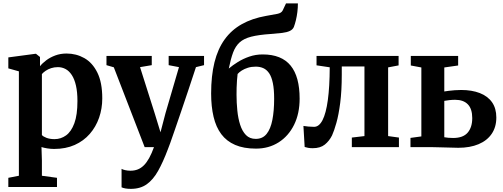

<svg xmlns="http://www.w3.org/2000/svg" viewBox="-20 -892 3050 1164"><path d="M30.5 241.5V186L94.5 173.5V-459.5L30.5 -477.5V-544L195.5 -566H198L222.5 -546.5V-490.5Q236.5 -508.5 260 -526.2Q283.5 -544 315 -555.8Q346.5 -567.5 383.5 -567.5Q442 -567.5 491.2 -539.8Q540.5 -512 570.2 -452Q600 -392 600 -295.5Q600 -234 580.8 -178.5Q561.5 -123 524.2 -80.2Q487 -37.5 432.8 -13.2Q378.5 11 308 11Q287.5 11 266 7.5Q244.5 4 231.5 -0.5L234 81V173.5L325.5 186V241.5ZM310.5 -48.5Q349 -48.5 380.5 -71.2Q412 -94 430.8 -144.8Q449.5 -195.5 449.5 -279.5Q449.5 -334 440.5 -373.2Q431.5 -412.5 415.2 -437.2Q399 -462 377.5 -473.5Q356 -485 331 -485Q309 -485 290 -478.8Q271 -472.5 256.8 -462.8Q242.5 -453 234 -443V-73.5Q241.5 -64 262.2 -56.2Q283 -48.5 310.5 -48.5Z M773 253Q755 253 740.5 250.5Q726 248 717 243.5V131.5Q723.5 136 739 139.5Q754.5 143 771 143Q795.5 143 815.5 135Q835.5 127 852.5 110Q869.5 93 884.5 65.8Q899.5 38.5 913.5 0H857L670 -484L625.5 -497V-553H900V-497L829 -485L917.5 -206L953 -90L983.5 -206.5L1065 -485L1002.5 -497V-553H1217V-497L1168 -485Q1145 -415 1122 -346.2Q1099 -277.5 1078 -215.8Q1057 -154 1040 -105Q1023 -56 1012 -24.8Q1001 6.5 997.5 13.5Q968.5 90.5 938.5 144Q908.5 197.5 869.5 225.2Q830.5 253 773 253Z M1531.5 9Q1457.5 9 1405.5 -13.5Q1353.5 -36 1321.5 -78.8Q1289.5 -121.5 1274.8 -183.8Q1260 -246 1260 -325Q1260 -432.5 1280.2 -514Q1300.5 -595.5 1341.8 -652.8Q1383 -710 1445.5 -745.2Q1508 -780.5 1592.5 -795.5Q1636.5 -803 1661.5 -808Q1686.5 -813 1694 -829L1714 -871.5H1786Q1786 -845 1782.8 -819Q1779.5 -793 1774 -770Q1768.5 -747 1761.5 -728.5Q1755 -713 1737.2 -704.5Q1719.5 -696 1690.8 -692.5Q1662 -689 1621 -686Q1547.5 -681 1502.8 -669.5Q1458 -658 1432.8 -635Q1407.5 -612 1393.2 -573.8Q1379 -535.5 1367 -476.5Q1390.5 -496.5 1422.2 -516.2Q1454 -536 1492 -549Q1530 -562 1572.5 -562Q1630 -562 1672.2 -545Q1714.5 -528 1742 -494.2Q1769.5 -460.5 1783 -410.2Q1796.5 -360 1796.5 -294Q1796.5 -203.5 1762.8 -135.2Q1729 -67 1669.2 -29Q1609.5 9 1531.5 9ZM1530.5 -50Q1572 -50 1596.2 -80Q1620.5 -110 1631.2 -165Q1642 -220 1642 -293.5Q1642 -350.5 1634.2 -388.2Q1626.5 -426 1611.8 -447.8Q1597 -469.5 1576.5 -478.8Q1556 -488 1530.5 -488Q1504 -488 1482.8 -481.2Q1461.5 -474.5 1445.8 -464.5Q1430 -454.5 1420.5 -443.5Q1418.5 -427.5 1416.8 -405.2Q1415 -383 1414.5 -360Q1414 -337 1414 -318Q1414 -269.5 1418.8 -222Q1423.5 -174.5 1436 -135.5Q1448.5 -96.5 1471.2 -73.2Q1494 -50 1530.5 -50Z M1875.5 6.5Q1860.5 6.5 1848 4.2Q1835.5 2 1827 -1L1819.5 -128.5Q1830 -126.5 1849 -124.8Q1868 -123 1884 -123Q1914.5 -123 1935.5 -164Q1956.5 -205 1967.5 -285.5Q1978.5 -366 1979 -484L1899 -496V-553H2396.5V-495.5L2333 -483.5V-67L2398.5 -58V0H2113V-58L2189.5 -67V-489H2052V-441Q2052 -341 2042.5 -268Q2033 -195 2019.2 -146.5Q2005.5 -98 1993 -71Q1976.5 -37.5 1949.2 -15.5Q1922 6.5 1875.5 6.5Z M2468.5 0V-56L2534.5 -65V-483L2470.5 -495V-553H2757.5V-495L2673.5 -483V-337.5Q2685 -339.5 2701.2 -341.5Q2717.5 -343.5 2736.8 -345Q2756 -346.5 2775.5 -346.5Q2840.5 -346.5 2888.8 -327.8Q2937 -309 2963 -272Q2989 -235 2989 -179.5Q2989 -122 2961 -80.8Q2933 -39.5 2881.2 -17.8Q2829.5 4 2758 4Q2748 4 2726.8 3.2Q2705.5 2.5 2680.5 2Q2655.5 1.5 2632.8 0.8Q2610 0 2597.5 0ZM2727 -55.5Q2787.5 -55.5 2815.2 -87.8Q2843 -120 2843 -176Q2843 -232 2816.2 -259.5Q2789.5 -287 2739.5 -287Q2721.5 -287 2704 -285Q2686.5 -283 2673.5 -280.5V-60Q2683.5 -58 2697.8 -56.8Q2712 -55.5 2727 -55.5Z"/></svg>

Font: Merriweather 24pt
Style: Bold
Weight: 700
Designer: Eben Sorkin
Foundry: Eben Sorkin
Version: Version 2.100